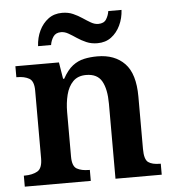

<svg xmlns="http://www.w3.org/2000/svg" viewBox="-53 -803 767 852"><g transform="rotate(-5 330.0 -377.0)"><path d="M23 0V-49H27Q61 -49 83.5 -61.5Q106 -74 106 -119V-421Q106 -463 85 -475Q64 -487 31 -487H28V-536H222L234 -462H239Q260 -500 283.5 -518Q307 -536 334.5 -542Q362 -548 394 -548Q471 -548 515.5 -502Q560 -456 560 -354V-121Q560 -74 577.5 -61.5Q595 -49 629 -49H633V0H427V-334Q427 -399 407 -434.5Q387 -470 337 -470Q300 -470 278.5 -448Q257 -426 248 -390Q239 -354 239 -313V-115Q239 -72 259.5 -60.5Q280 -49 313 -49H317V0ZM400 -606Q373 -606 351 -615.5Q329 -625 310.5 -637.5Q292 -650 275.5 -659.5Q259 -669 243 -669Q219 -669 208 -652.5Q197 -636 194 -616H136Q138 -654 153 -685Q168 -716 193.5 -735Q219 -754 255 -754Q282 -754 303.5 -744.5Q325 -735 343.5 -722.5Q362 -710 378.5 -700.5Q395 -691 411 -691Q436 -691 446.5 -707.5Q457 -724 460 -744H519Q517 -707 502 -675.5Q487 -644 461.5 -625Q436 -606 400 -606Z"/></g></svg>

Font: Noto Nastaliq Urdu SemiBold
Style: Regular
Weight: 600
Version: Version 3.007